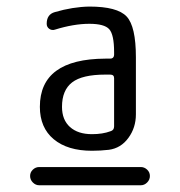

<svg xmlns="http://www.w3.org/2000/svg" viewBox="-20 -756 540 576"><path d="M322.3 -377V-521.5Q322.3 -532.2 310.5 -532.2H295.9Q226.6 -532.2 196.3 -508.8Q166 -485.4 166 -435.5Q166 -396.5 189.9 -375Q213.9 -353.5 255.9 -353.5Q288.1 -353.5 311.5 -362.3Q322.3 -365.2 322.3 -377ZM310.5 -580.1Q321.3 -580.1 322.3 -590.8V-599.6Q322.3 -652.3 307.6 -668.5Q293 -684.6 248 -684.6Q201.2 -684.6 144.5 -667Q135.7 -664.1 127.9 -669.4Q120.1 -674.8 120.1 -684.6Q120.1 -712.9 144.5 -719.7Q198.2 -735.4 248 -736.3Q332 -736.3 359.9 -706.5Q387.7 -676.8 387.7 -584V-413.1Q387.7 -373 365.2 -342.3Q342.8 -311.5 306.6 -306.6Q281.2 -303.7 255.9 -303.7Q182.6 -303.7 141.1 -338.4Q99.6 -373 99.6 -435.5Q99.6 -579.1 295.9 -580.1ZM97.7 -200.2Q86.9 -200.2 78.6 -208.5Q70.3 -216.8 70.3 -228Q70.3 -239.3 78.6 -247.1Q86.9 -254.9 97.7 -254.9H402.3Q413.1 -254.9 421.4 -247.1Q429.7 -239.3 429.7 -228Q429.7 -216.8 421.4 -208.5Q413.1 -200.2 402.3 -200.2Z"/></svg>

Font: Rounded-X Mgen+ 1mn regular
Style: Regular
Weight: 400
Designer: [Source Han Sans]
Ryoko NISHIZUKA  (kana & ideographs); Paul D. Hunt (Latin, Greek & Cyrillic); Wenlong ZHANG  (bopomofo
Version: Version 1.059.20150602